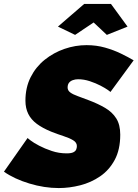

<svg xmlns="http://www.w3.org/2000/svg" viewBox="-53 -945 698 974"><path d="M245 9Q172 9 96 -14Q20 -37 -33 -74L87 -245Q86 -245 101.5 -233Q117 -221 145.5 -206Q174 -191 210 -179Q246 -167 285 -167Q308 -167 319 -172.5Q330 -178 333.5 -186.5Q337 -195 337 -204Q337 -222 318 -233.5Q299 -245 269.5 -254.5Q240 -264 207 -277Q163 -295 134 -316.5Q105 -338 90.5 -367Q76 -396 76 -434Q76 -501 102.5 -553.5Q129 -606 174 -642Q219 -678 274 -697Q329 -716 386 -716Q436 -716 480 -703.5Q524 -691 561 -673Q598 -655 625 -639L507 -478Q509 -478 495 -488Q481 -498 457 -510.5Q433 -523 403 -533Q373 -543 343 -543Q329 -543 316.5 -538.5Q304 -534 297 -525Q290 -516 290 -501Q290 -486 303.5 -476Q317 -466 341 -457.5Q365 -449 396 -437Q444 -419 480.5 -397.5Q517 -376 537 -344Q557 -312 557 -262Q557 -186 529 -134Q501 -82 455 -50.5Q409 -19 354 -5Q299 9 245 9ZM241 -810 374 -925H510L594 -810L489 -768L422 -831L328 -768Z"/></svg>

Font: Raleway Thin Black
Style: Italic
Weight: 900
Italic angle: -12°
Version: Version 4.026